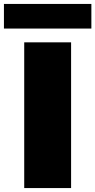

<svg xmlns="http://www.w3.org/2000/svg" viewBox="-58 -955 484 975"><path d="M65 0V-740H303V0ZM-38 -810V-935H406V-810Z"/></svg>

Font: Encode Sans Expanded Black
Style: Regular
Weight: 900
Width: 7
Designer: Multiple Designers
Foundry: Impallari Type
Version: Version 2.000